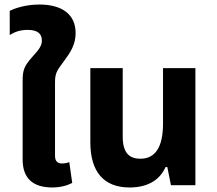

<svg xmlns="http://www.w3.org/2000/svg" viewBox="-20 -818 957 848"><path d="M211 10C245 10 276 2 299 -10L286 -102C276 -98 264 -96 254 -96C233 -96 223 -107 223 -130V-457C223 -503 239 -514 269 -557C290 -586 314 -621 314 -672C314 -756 252 -798 154 -798C89 -798 40 -779 23 -770V-663C44 -677 69 -686 102 -686C146 -686 165 -669 165 -639C165 -612 146 -593 122 -566C87 -526 80 -509 80 -461V-113C80 -31 125 10 211 10Z M552 10C641 10 689 -30 711 -80H719L735 0H843V-517H700V-273C700 -165 664 -117 600 -117C549 -117 522 -145 522 -215V-517H379V-189C379 -59 439 10 552 10Z"/></svg>

Font: Noto Sans Thai UI SemCond
Style: Bold
Weight: 700
Width: 4
Designer: Monotype Design Team
Foundry: Monotype Imaging Inc.
Version: Version 2.000